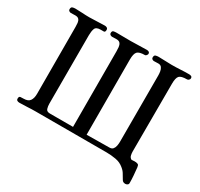

<svg xmlns="http://www.w3.org/2000/svg" viewBox="-175 -956 1349 1297"><g transform="rotate(30 500.0 -307.5)"><path d="M973 -718Q973 -711 967 -705Q961 -699 954 -699Q908 -699 894 -683.5Q880 -668 880 -622Q880 -490 879.5 -358Q879 -226 879 -93Q879 -79 882.5 -64Q886 -49 900 -41Q909 -42 917.5 -42Q926 -42 935 -42Q935 -42 941 -40.5Q947 -39 947 -39Q955 -37 957 -29.5Q959 -22 960 -16Q963 13 965.5 43Q968 73 968 102Q968 111 960.5 116Q953 121 945 121Q926 121 918 107Q905 87 895.5 69.5Q886 52 866 36Q839 13 802 6.5Q765 0 730 0H176Q145 0 114 2Q83 4 52 4Q42 4 34.5 0Q27 -4 27 -15Q27 -32 38.5 -33Q50 -34 62 -34Q98 -34 111.5 -54Q125 -74 125 -107Q125 -238 124.5 -368.5Q124 -499 124 -629Q124 -644 122.5 -659.5Q121 -675 112.5 -685.5Q104 -696 84 -696Q76 -696 67 -695.5Q58 -695 50 -695Q43 -695 36 -699.5Q29 -704 29 -712Q29 -729 39 -732.5Q49 -736 62 -736Q90 -736 117 -734Q144 -732 172 -732Q202 -732 232 -734Q262 -736 292 -736Q301 -736 308.5 -731.5Q316 -727 316 -716Q316 -698 304.5 -698Q293 -698 281 -698Q245 -698 237.5 -677Q230 -656 230 -626V-91Q230 -72 235.5 -54Q241 -36 266 -36H447L446 -625Q446 -640 444.5 -656.5Q443 -673 434.5 -684.5Q426 -696 405 -696Q397 -696 388 -695.5Q379 -695 371 -695Q364 -695 357 -699.5Q350 -704 350 -712Q350 -729 360.5 -731.5Q371 -734 384 -734Q411 -734 438.5 -733.5Q466 -733 493 -733Q525 -733 556.5 -734.5Q588 -736 619 -736Q628 -736 635 -732Q642 -728 642 -717Q642 -713 636.5 -706Q631 -699 626 -699Q581 -699 566.5 -683Q552 -667 552 -622Q552 -475 552.5 -328.5Q553 -182 553 -36Q597 -36 641 -37Q685 -38 729 -38Q748 -38 757 -49Q766 -60 769 -76.5Q772 -93 772 -107V-625Q772 -639 769.5 -655Q767 -671 758.5 -683Q750 -695 732 -695Q724 -695 715 -694.5Q706 -694 698 -694Q691 -694 684.5 -698.5Q678 -703 678 -711Q678 -728 688 -731.5Q698 -735 711 -735Q737 -735 763 -733.5Q789 -732 814 -732Q848 -732 881.5 -734Q915 -736 949 -736Q958 -736 965.5 -732.5Q973 -729 973 -718Z"/></g></svg>

Font: Kaisei HarunoUmi Medium
Style: Regular
Weight: 500
Designer: Font-Kai, 金井和夫
Foundry: KAZUO KANAI
Version: Version 5.003